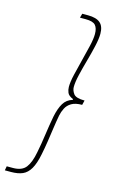

<svg xmlns="http://www.w3.org/2000/svg" viewBox="-194 -760 586 964"><g transform="rotate(15 99.0 -278.0)"><path d="M-64 152 -60 130H-28Q19 130 39.5 103Q60 76 70 22Q79 -23 86 -73.5Q93 -124 102 -172Q111 -216 127 -242.5Q143 -269 174 -278V-282Q150 -292 144 -306.5Q138 -321 138 -336Q138 -362 147 -400.5Q156 -439 167 -481.5Q178 -524 187 -562.5Q196 -601 196 -626Q196 -656 183 -671Q170 -686 132 -686H102L108 -708H138Q181 -708 201.5 -690.5Q222 -673 222 -634Q222 -608 213 -568.5Q204 -529 192 -486.5Q180 -444 171 -405.5Q162 -367 162 -342Q162 -324 174.5 -307Q187 -290 232 -290L226 -266Q191 -266 171 -254Q151 -242 141.5 -223Q132 -204 128 -184Q122 -152 117 -116.5Q112 -81 106.5 -44.5Q101 -8 94 26Q84 76 68 103.5Q52 131 28 141.5Q4 152 -32 152Z"/></g></svg>

Font: Source Sans 3 ExtraLight
Style: Italic
Weight: 250
Italic angle: -11°
Designer: Paul D. Hunt
Foundry: Adobe
Version: Version 3.046;hotconv 1.0.118;makeotfexe 2.5.65603